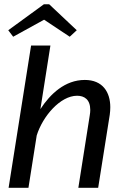

<svg xmlns="http://www.w3.org/2000/svg" viewBox="-20 -891 594 911"><path d="M19.2 -747.5 42.5 -716.7 189.2 -797.5 310.8 -716.7 344.2 -747.5 213.3 -870.8H188.3ZM20.8 0H115L154.2 -248.3C182.5 -339.2 265.8 -436.7 345.8 -436.7C380 -436.7 408.3 -419.2 408.3 -369.2C408.3 -361.7 407.5 -352.5 405.8 -343.3L351.7 0H445.8L500.8 -346.7C502.5 -359.2 503.3 -370.8 503.3 -382.5C503.3 -453.3 467.5 -511.7 382.5 -511.7C288.3 -511.7 218.3 -445 171.7 -373.3L219.2 -675H127.5Z"/></svg>

Font: Boon Medium
Style: Italic
Weight: 500
Italic angle: -9°
Designer: Sungsit Sawaiwan
Foundry: FontUni
Version: Version 3.0